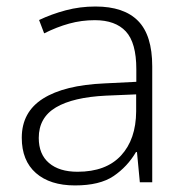

<svg xmlns="http://www.w3.org/2000/svg" viewBox="-20 -560 570 590"><path d="M273.4 -540Q360.8 -540 404.3 -495.8Q447.8 -451.7 447.8 -356V0H409.7L400.9 -92.8H397.9Q371.6 -47.9 329.1 -19Q286.6 9.8 210.4 9.8Q133.8 9.8 90.3 -28.3Q46.9 -66.4 46.9 -136.7Q46.9 -215.8 112.3 -257.1Q177.7 -298.3 300.3 -303.7L398.9 -308.6V-347.2Q398.9 -428.7 366.7 -463.4Q334.5 -498 271.5 -498Q230.5 -498 192.6 -487.5Q154.8 -477.1 115.7 -457.5L100.1 -498.5Q138.2 -516.6 181.9 -528.3Q225.6 -540 273.4 -540ZM398.4 -270 305.7 -266.1Q204.6 -261.2 151.9 -230Q99.1 -198.7 99.1 -136.2Q99.1 -85.9 130.6 -59.1Q162.1 -32.2 218.3 -32.2Q305.7 -32.2 351.8 -82Q397.9 -131.8 398.4 -217.8Z"/></svg>

Font: Open Sans Light
Style: Regular
Weight: 300
Designer: Monotype Design Team
Foundry: Monotype Imaging Inc.
Version: Version 3.000; ttfautohint (v1.8.4)